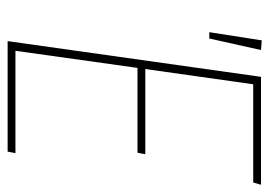

<svg xmlns="http://www.w3.org/2000/svg" viewBox="-124 -600 723 516"><g transform="rotate(90 238.0 -341.5)"><path d="M476 -681 470 -660H206L165 -370H394L390 -349H162L116 -21H391L387 0H90L186 -681ZM88 -683 114 -681 83 -542H66Z"/></g></svg>

Font: Fira Sans Condensed Thin
Style: Italic
Weight: 250
Width: 3
Italic angle: -8°
Designer: Carrois Corporate & Edenspiekermann AG
Foundry: Carrois Corporate GbR & Edenspiekermann AG
Version: Version 4.203